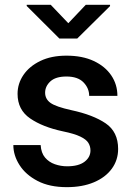

<svg xmlns="http://www.w3.org/2000/svg" viewBox="-20 -770 555 800"><path d="M356.9 -143.1Q356.9 -160.6 348.1 -174.8Q339.4 -189 314.7 -200.9Q290 -212.9 242.2 -222.7Q157.7 -240.7 105.5 -276.6Q53.2 -312.5 53.2 -378.9Q53.2 -421.9 77.9 -458Q102.5 -494.1 148.2 -516.1Q193.8 -538.1 256.8 -538.1Q323.2 -538.1 370.6 -515.9Q418 -493.7 443.6 -455.8Q469.2 -418 469.2 -370.6H351.6Q351.6 -402.3 327.9 -426.8Q304.2 -451.2 256.8 -451.2Q211.9 -451.2 189.9 -430.9Q168 -410.6 168 -383.8Q168 -357.4 190.4 -341.3Q212.9 -325.2 277.3 -311Q368.2 -291.5 420.2 -256.1Q472.2 -220.7 472.2 -149.4Q472.2 -103 445.8 -66.9Q419.4 -30.8 371.3 -10.5Q323.2 9.8 258.3 9.8Q186 9.8 136.5 -16.1Q86.9 -42 61.3 -82.3Q35.6 -122.6 35.6 -165.5H149.4Q151.4 -132.8 167.7 -113.5Q184.1 -94.2 208.7 -85.7Q233.4 -77.1 259.8 -77.1Q307.1 -77.1 332 -95.9Q356.9 -114.7 356.9 -143.1ZM191.4 -750 264.6 -673.3 337.4 -750H438.5V-744.6L301.8 -609.4H227.5L91.3 -745.1V-750Z"/></svg>

Font: Vazirmatn FD Medium
Style: Regular
Weight: 500
Designer: Saber Rastikerdar
Foundry: Saber Rastikerdar
Version: Version 33.003